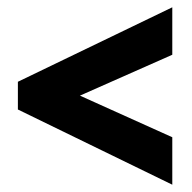

<svg xmlns="http://www.w3.org/2000/svg" viewBox="-20 -622 525 526"><path d="M452 -116V-246L199 -360L452 -472V-602L29 -398V-322Z"/></svg>

Font: Noto Sans Thai Looped ExtraCondensed ExtraBold
Style: Regular
Weight: 800
Width: 2
Designer: Sasikarn Vongin, Ben Mitchell
Foundry: The Fontpad Ltd
Version: Version 1.001